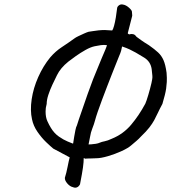

<svg xmlns="http://www.w3.org/2000/svg" viewBox="-20 -758 781 876"><path d="M313 96Q299 93 287 79Q275 65 276 53Q283 31 288.5 2.5Q294 -26 298 -40L223 -80Q212 -89 191 -109Q170 -129 151 -156.5Q132 -184 126 -214Q117 -254 124.5 -305Q132 -356 154.5 -406.5Q177 -457 209 -496Q233 -524 262 -543Q291 -562 320 -583Q325 -587 337.5 -593Q350 -599 363.5 -605Q377 -611 384 -613Q392 -614 403.5 -616Q415 -618 429.5 -619.5Q444 -621 458 -621L492 -619Q496 -624 500.5 -640.5Q505 -657 508.5 -678.5Q512 -700 514 -718Q514 -727 522.5 -733.5Q531 -740 542 -737Q555 -735 569 -722.5Q583 -710 582 -703Q582 -697 583 -691.5Q584 -686 582 -681L563 -607Q563 -604 566.5 -602.5Q570 -601 571 -601L573 -602Q582 -604 589.5 -601.5Q597 -599 603 -590Q611 -584 625 -574Q639 -564 659 -552Q686 -533 701.5 -518.5Q717 -504 726 -483.5Q735 -463 740 -426Q742 -401 741 -384Q740 -367 738 -353.5Q736 -340 732 -324Q728 -308 721 -284Q708 -260 700 -242.5Q692 -225 683.5 -209.5Q675 -194 661.5 -176.5Q648 -159 623 -135Q614 -125 603 -115.5Q592 -106 580 -96Q566 -83 535.5 -69Q505 -55 472.5 -45.5Q440 -36 420 -36Q410 -35 393 -35Q376 -35 369 -34L362 -37Q362 -19 358.5 6.5Q355 32 345 83Q339 94 330.5 97Q322 100 313 96ZM312 -103Q314 -103 314 -105Q314 -107 315 -112Q316 -119 318.5 -134Q321 -149 324 -164Q327 -179 331 -186Q332 -191 339.5 -212.5Q347 -234 357.5 -264.5Q368 -295 380 -329.5Q392 -364 404.5 -396Q417 -428 427 -451Q435 -472 444.5 -493.5Q454 -515 460.5 -531Q467 -547 468 -552Q454 -554 440 -552Q426 -550 412 -547Q393 -543 370 -530Q347 -517 326.5 -502.5Q306 -488 292 -477Q256 -448 240 -415Q230 -395 219 -371.5Q208 -348 200.5 -325Q193 -302 193 -284Q190 -273 189 -265.5Q188 -258 188 -249Q188 -223 196 -205.5Q204 -188 212 -175Q227 -150 248.5 -135Q270 -120 288.5 -112.5Q307 -105 312 -103ZM384 -99Q386 -99 396 -99.5Q406 -100 417.5 -102Q429 -104 435 -107Q444 -111 457.5 -113.5Q471 -116 490 -125Q542 -146 578 -188.5Q614 -231 643 -285Q648 -296 656.5 -324.5Q665 -353 671 -379Q673 -388 674.5 -397Q676 -406 675 -414Q674 -421 673.5 -428.5Q673 -436 672 -443Q667 -477 638 -495Q614 -510 599.5 -518Q585 -526 571.5 -532.5Q558 -539 537 -546Q535 -535 532.5 -526Q530 -517 523 -501Q516 -485 503 -451Q499 -441 489.5 -417Q480 -393 468.5 -363Q457 -333 445.5 -302.5Q434 -272 425.5 -247Q417 -222 414 -210Q409 -191 401.5 -172.5Q394 -154 391 -134Q390 -129 388 -119Q386 -109 384 -99Z"/></svg>

Font: Caveat Medium
Style: Regular
Weight: 500
Designer: Pablo Impallari
Foundry: Pablo Impallari
Version: Version 2.000